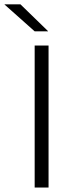

<svg xmlns="http://www.w3.org/2000/svg" viewBox="-74 -844 320 864"><path d="M144.5 0H82V-639H144.5ZM18 -824.5 142 -704V-703H82L-53.5 -823.5V-824.5Z"/></svg>

Font: Anek Odia Medium Light
Style: Regular
Weight: 300
Version: Version 1.003